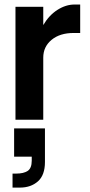

<svg xmlns="http://www.w3.org/2000/svg" viewBox="-20 -530 399 850"><path d="M48.5 -500H171.5V-419Q197 -462.5 234.2 -486.2Q271.5 -510 310 -510H335V-384H306Q245 -384 208.2 -353.5Q171.5 -323 171.5 -275V0H48.5ZM42.5 38.5H179V187Q179 245.5 147.8 273Q116.5 300.5 68.5 300.5H35.5V238.5H51.5Q85 238.5 102.8 226.5Q120.5 214.5 120.5 181V163.5H42.5Z"/></svg>

Font: Overused Grotesk SemiBold
Style: Regular
Weight: 610
Version: Version 0.004